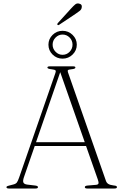

<svg xmlns="http://www.w3.org/2000/svg" viewBox="-20 -1080 706 1100"><path d="M197.5 -8Q197.5 0 183.5 0H31.5Q17 0 17 -7.5Q17 -10.5 20 -12.5Q23 -14.5 33 -17L58 -23.5Q71 -27 76.8 -34.8Q82.5 -42.5 90 -64L297.5 -662Q301.5 -672.5 297.8 -676.8Q294 -681 276.5 -683Q251.5 -685.5 251.5 -693Q251.5 -700 266 -700H398Q412 -700 412 -693.5Q412 -689.5 407.2 -687Q402.5 -684.5 388 -683Q372.5 -681.5 369.5 -678Q366.5 -674.5 369.5 -665.5L586.5 -45Q590.5 -32.5 600.5 -26.2Q610.5 -20 631 -17.5Q642.5 -16.5 646.2 -14.2Q650 -12 650 -8Q650 0 635.5 0H480Q466 0 466 -8Q466 -15.5 481.5 -17L529.5 -21Q542.5 -22 544.2 -29Q546 -36 540.5 -51.5L473 -243.5H179L117 -64.5Q110 -44 114 -34.5Q118 -25 135.5 -22.5L182 -17Q197.5 -15 197.5 -8ZM186.5 -265.5H465.5L325 -666.5ZM386.5 -1030.5Q401 -1046.5 410.8 -1054.5Q420.5 -1062.5 432.5 -1059.5Q452.5 -1055.5 448 -1036Q446.5 -1026 437.5 -1018.5Q428.5 -1011 415.5 -1002.5L319 -938Q313.5 -934 309.5 -938Q307 -940.5 308.5 -943.5Q310 -946.5 312 -948.5ZM338.5 -744Q305 -744 281.2 -767.5Q257.5 -791 257.5 -824Q257.5 -856.5 281.2 -880Q305 -903.5 338.5 -903.5Q372 -903.5 396 -880Q420 -856.5 420 -824Q420 -791 396 -767.5Q372 -744 338.5 -744ZM338.5 -882Q315.5 -882 298.5 -865Q281.5 -848 281.5 -824Q281.5 -800.5 298.5 -783.2Q315.5 -766 338.5 -766Q362 -766 378.8 -783.2Q395.5 -800.5 395.5 -824Q395.5 -848 378.8 -865Q362 -882 338.5 -882Z"/></svg>

Font: Fraunces 9pt S000 Thin
Style: Regular
Weight: 100
Version: Version 1.000; ttfautohint (v1.8.3)